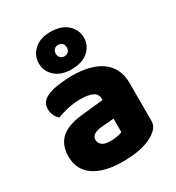

<svg xmlns="http://www.w3.org/2000/svg" viewBox="-183 -865 910 993"><g transform="rotate(-30 272.0 -368.5)"><path d="M260 -108Q277 -108 297.5 -111.5Q318 -115 328 -121V-201L256 -195Q228 -193 210 -183Q192 -173 192 -153Q192 -133 207.5 -120.5Q223 -108 260 -108ZM252 -501Q306 -501 350.5 -490Q395 -479 426.5 -456.5Q458 -434 475 -399.5Q492 -365 492 -318V-94Q492 -68 477.5 -51.5Q463 -35 443 -23Q378 16 260 16Q207 16 164.5 6Q122 -4 91.5 -24Q61 -44 44.5 -75Q28 -106 28 -147Q28 -216 69 -253Q110 -290 196 -299L327 -313V-320Q327 -349 301.5 -361.5Q276 -374 228 -374Q190 -374 154 -366Q118 -358 89 -346Q76 -355 67 -373.5Q58 -392 58 -412Q58 -438 70.5 -453.5Q83 -469 109 -480Q138 -491 177.5 -496Q217 -501 252 -501ZM136 -641Q136 -688 171.5 -720.5Q207 -753 268 -753Q333 -753 369 -720.5Q405 -688 405 -641Q405 -594 369 -562Q333 -530 268 -530Q207 -530 171.5 -562Q136 -594 136 -641ZM237 -641Q237 -625 246.5 -616Q256 -607 269 -607Q284 -607 293.5 -616Q303 -625 303 -641Q303 -657 293.5 -666Q284 -675 269 -675Q256 -675 246.5 -666Q237 -657 237 -641Z"/></g></svg>

Font: Baloo Tamma
Style: Regular
Weight: 400
Designer: Divya Kowshik and Ek Type
Foundry: Ek Type
Version: Version 1.007;PS 1.000;hotconv 1.0.88;makeotf.lib2.5.647800